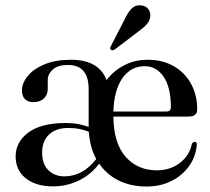

<svg xmlns="http://www.w3.org/2000/svg" viewBox="-20 -687 786 718"><path d="M717.5 -277.5Q717.5 -251 684.5 -251H404Q405 -151 450 -100.5Q495 -50 566.5 -50Q615.5 -50 652 -77.2Q688.5 -104.5 697.5 -149Q702.5 -157 708 -156.5Q716.5 -156.5 716 -146.5Q712.5 -102 687.5 -66.5Q662.5 -31 621.2 -10.2Q580 10.5 528 10.5Q469 10.5 423.8 -12Q378.5 -34.5 351 -75Q319.5 -33.5 274.5 -11.8Q229.5 10 178 10Q114.5 10 76.5 -20.2Q38.5 -50.5 38.5 -101.5Q38.5 -156.5 86.5 -191.8Q134.5 -227 225.5 -227Q252 -227 273 -223Q294 -219 311.5 -212.5Q311.5 -214.5 311.5 -216V-353.5Q311.5 -444 234.5 -444Q195.5 -444 177 -426.8Q158.5 -409.5 158.5 -387.5V-354Q158.5 -331.5 143.5 -318.2Q128.5 -305 104.5 -305Q85 -305 73.5 -316.2Q62 -327.5 62 -348.5Q62 -376 83.5 -402.5Q105 -429 146 -446.2Q187 -463.5 245.5 -463.5Q349.5 -463.5 378.5 -387.5Q405.5 -423 445 -443.2Q484.5 -463.5 532 -463.5Q588 -463.5 629.8 -439.5Q671.5 -415.5 694.5 -373.5Q717.5 -331.5 717.5 -277.5ZM521.5 -439.5Q469 -439.5 437.8 -394.8Q406.5 -350 404 -270H602Q619 -270 619 -286Q619 -360 592 -399.8Q565 -439.5 521.5 -439.5ZM137.5 -116Q137.5 -73.5 160.8 -50.5Q184 -27.5 221 -27.5Q289 -27.5 340 -92Q316 -136.5 312 -194.5Q295 -201 276.5 -204.8Q258 -208.5 236 -208.5Q189 -208.5 163.2 -183.8Q137.5 -159 137.5 -116ZM446 -614.5Q458 -640.5 472 -654.8Q486 -669 506 -667Q524.5 -666 534 -653.5Q543.5 -641 542 -627.5Q541 -610 529 -596.5Q517 -583 498.5 -570L408.5 -501.5Q399.5 -496.5 394 -501.5Q389.5 -505.5 395 -515Z"/></svg>

Font: Fraunces 72pt S000
Style: Regular
Weight: 400
Version: Version 1.000; ttfautohint (v1.8.3)